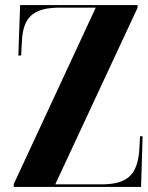

<svg xmlns="http://www.w3.org/2000/svg" viewBox="-20 -734 580 754"><path d="M34 0H534L540 -199H530L527 -143C519 -47 480 -10 378 -10H197L520 -703V-714H59L52 -516H63L66 -571C70 -667 111 -704 215 -704H356L34 -11Z"/></svg>

Font: Noto Serif Display ExtraCondensed ExtraBold
Style: Regular
Weight: 800
Width: 2
Designer: Monotype Design Team
Foundry: Monotype Imaging Inc.
Version: Version 2.009